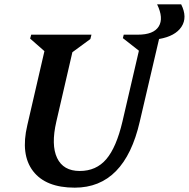

<svg xmlns="http://www.w3.org/2000/svg" viewBox="-20 -850 871 886"><path d="M325 16Q191 16 132.5 -60.5Q74 -137 106 -272L185 -614L119 -672L124 -690H402L397 -670L314 -609L240 -289Q215 -181 243.5 -121Q272 -61 348 -61Q424 -61 470.5 -115.5Q517 -170 545 -289L621 -616L547 -674L551 -690H616Q689 -690 712.5 -728Q736 -766 705 -830H816Q846 -770 817.5 -726.5Q789 -683 714 -670L625 -289Q555 16 325 16Z"/></svg>

Font: Platypi Medium
Style: Italic
Weight: 500
Italic angle: -13°
Designer: David Sargent
Foundry: Bolt Cutter Type
Version: Version 1.200; ttfautohint (v1.8.4.7-5d5b)